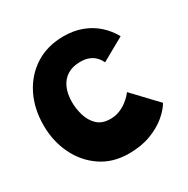

<svg xmlns="http://www.w3.org/2000/svg" viewBox="-131 -667 775 790"><g transform="rotate(-30 256.5 -271.5)"><path d="M488 -106Q473 -80 442.5 -54.5Q412 -29 367 -12Q322 5 263.5 5Q187.5 5 132 -32.8Q76.5 -70.5 46.2 -133.2Q16 -196 16 -271Q16 -350 47.2 -412.5Q78.5 -475 135.5 -511.5Q192.5 -548 270.5 -548Q317 -548 356 -533.5Q395 -519 424.8 -492.5Q454.5 -466 474 -430.5L365 -369.5Q363.5 -373.5 358.2 -382Q353 -390.5 343 -400Q333 -409.5 316.8 -416Q300.5 -422.5 276.5 -422.5Q240.5 -422.5 215.5 -407Q190.5 -391.5 177.8 -363Q165 -334.5 165 -296Q165 -264 174.5 -231.8Q184 -199.5 206.5 -178Q229 -156.5 268.5 -156.5Q292 -156.5 312 -164.5Q332 -172.5 346.8 -183.8Q361.5 -195 370.5 -205Q379.5 -215 381.5 -218.5Z"/></g></svg>

Font: Grandstander Thin
Style: Bold
Weight: 700
Version: Version 1.200